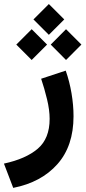

<svg xmlns="http://www.w3.org/2000/svg" viewBox="-42 -664 425 950"><path d="M199.7 -644 275.9 -567.9 199.7 -491.7 123.5 -567.9ZM284.7 -519.5 360.8 -443.4 284.7 -367.2 209 -443.4ZM114.7 -519.5 190.9 -443.4 114.7 -367.2 38.6 -443.4ZM23.4 265.6 -22.5 145.5Q85.9 122.1 144.8 71.8Q203.6 21.5 203.6 -75.7Q203.6 -119.6 190.7 -173.1Q177.7 -226.6 161.6 -274.4L283.2 -314.5Q301.8 -261.7 311.8 -202.9Q321.8 -144 321.8 -88.9Q321.8 58.6 241.9 148.4Q162.1 238.3 23.4 265.6Z"/></svg>

Font: Vazirmatn UI
Style: Bold
Weight: 700
Designer: Saber Rastikerdar
Foundry: Saber Rastikerdar
Version: Version 33.003